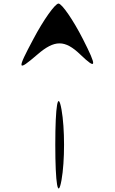

<svg xmlns="http://www.w3.org/2000/svg" viewBox="-20 -1132 646 1080"><path d="M291 -318C291 -97 306 -9 326 -119C345 -225 345 -410 326 -516C306 -626 291 -539 291 -318ZM168 -913C74 -737 76 -727 190 -825C287 -909 345 -909 432 -825C524 -737 527 -754 446 -913C392 -1019 328 -1112 309 -1112C290 -1112 224 -1019 168 -913Z"/></svg>

Font: Venom Sans
Style: Regular
Weight: 400
Version: Version 1.001